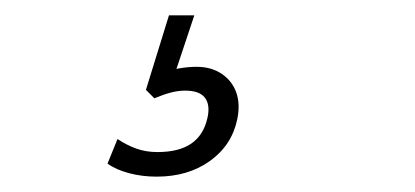

<svg xmlns="http://www.w3.org/2000/svg" viewBox="-20 -40 540 250"><path d="M184 190Q165 190 148 185.5Q131 181 120 173L133 141Q145 149 157.5 153.5Q170 158 185 158Q213 158 229 147Q245 136 250 114Q254 97 247 87.5Q240 78 221 78Q212 78 202.5 80.5Q193 83 181 88L170 77L200 -20H233L208 55H193Q202 51 213.5 49Q225 47 236 47Q255 47 268.5 56Q282 65 287.5 80Q293 95 289 115Q282 149 253.5 169.5Q225 190 184 190Z"/></svg>

Font: Nunito Sans 10pt Condensed ExtraLight
Style: Italic
Weight: 250
Width: 3
Italic angle: -9°
Designer: Vernon Adams
Foundry: Vernon Adams
Version: Version 3.101;gftools[0.9.27]